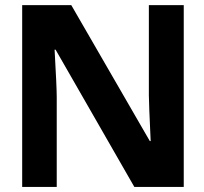

<svg xmlns="http://www.w3.org/2000/svg" viewBox="-20 -734 800 754"><path d="M67.1 0V-713.9H259.9L568.4 -179.9H571.7Q564.6 -330.9 564.6 -359.1V-713.9H701.6V0H507.5L198.3 -538.9H194.4Q202.8 -391.1 202.8 -352.6V0Z"/></svg>

Font: Nokora
Style: Regular
Weight: 400
Designer: Danh Hong
Foundry: Danh Hong
Version: Version 9.000